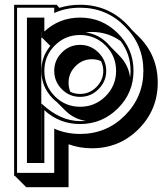

<svg xmlns="http://www.w3.org/2000/svg" viewBox="-20 -554 684 797"><path d="M475.6 -322.8Q513.7 -284.2 520 -232.4Q521 -239.3 521.5 -246.1Q522 -252.9 522 -259.8Q522 -329.6 480.5 -383.8Q427.2 -421.4 361.3 -421.4Q354.5 -421.4 348.1 -420.9Q341.8 -420.4 335.4 -419.4Q388.2 -412.6 426.3 -374Q433.6 -366.2 440.4 -358.4L474.6 -324.2H474.1ZM312.5 -51.3Q318.8 -51.3 324.7 -51.5Q330.6 -51.8 336.4 -52.2Q285.6 -59.6 248.5 -97.7L215.3 -130.9Q207.5 -136.7 198.7 -145.5Q175.3 -169.4 163.6 -197.8Q151.9 -226.1 151.9 -259.8Q151.9 -319.8 189 -363.3L154.3 -397.9L151.9 -395.5V-421.4H151.4V110.4H151.9V-124.5Q230 -51.3 312.5 -51.3ZM312.5 -164.1Q351.6 -164.1 379.9 -192.4Q408.7 -221.2 408.7 -259.8Q408.7 -271 406.2 -280.8Q403.8 -290.5 399.4 -300.3Q382.3 -308.1 361.3 -308.1Q321.8 -308.1 293.5 -279.3Q264.6 -250.5 264.6 -210.9Q264.6 -200.7 266.4 -191.2Q268.1 -181.6 272 -172.9Q290 -164.1 312.5 -164.1ZM41.5 175.8H38.6V-534.2H217.3V-531.2L226.6 -521.5Q267.1 -534.2 312.5 -534.2Q427.2 -534.2 506.3 -453.6Q511.7 -447.8 517.1 -442.1Q522.5 -436.5 527.3 -430.2L547.9 -409.7Q545.9 -411.6 545.4 -412.6L555.7 -402.3Q634.8 -323.7 634.8 -210.9Q634.8 -97.7 554.7 -17.6Q475.6 61.5 361.3 61.5Q310.5 61.5 264.6 44.9V223.1H88.9ZM312.5 -39.1Q226.6 -39.1 164.1 -96.7V122.6H91.8V-481H164.1V-423.3Q226.6 -481 312.5 -481Q403.8 -481 469 -416Q534.2 -351.1 534.2 -259.8Q534.2 -168.5 469 -103.8Q403.8 -39.1 312.5 -39.1ZM312.5 -110.8Q374.5 -110.8 418.2 -154.5Q461.9 -198.2 461.9 -259.8Q461.9 -321.8 418.2 -365.2Q374.5 -408.7 312.5 -408.7Q251 -408.7 207.5 -365.2Q164.1 -321.8 164.1 -259.8Q164.1 -198.2 207.5 -154.5Q251 -110.8 312.5 -110.8ZM312.5 -151.9Q268.1 -151.9 236.8 -183.6Q205.1 -215.3 205.1 -259.8Q205.1 -304.2 236.8 -335.9Q268.1 -367.7 312.5 -367.7Q356.9 -367.7 388.7 -335.9Q420.9 -303.7 420.9 -259.8Q420.9 -215.8 388.7 -183.6Q356.9 -151.9 312.5 -151.9ZM312.5 2Q421.9 2 498 -74.2Q575.2 -151.4 575.2 -259.8Q575.2 -368.7 498 -444.8Q421.9 -522 312.5 -522Q253.4 -522 205.1 -500V-522H50.8V163.6H205.1V-20Q253.9 2 312.5 2Z"/></svg>

Font: Gondrin
Style: Regular
Weight: 400
Designer: Peter Wiegel, original typeface by Carl Albert Fahrenwaldt 1901
Foundry: Peter Wiegel
Version: Version 1.000 2010 initial release